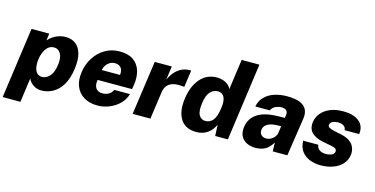

<svg xmlns="http://www.w3.org/2000/svg" viewBox="-87 -1179 3471 1776"><g transform="rotate(15 1648.0 -291.0)"><path d="M-1.5 161 93 -517H263L254 -450Q275.5 -475 302.8 -492.2Q330 -509.5 360.2 -518.2Q390.5 -527 419 -527Q474.5 -527 513.8 -498.5Q553 -470 570 -411Q587 -352 574.5 -261.5Q561 -165 524 -105.2Q487 -45.5 435.5 -17.8Q384 10 326.5 10Q307 10 288 4.8Q269 -0.5 252.5 -11Q236 -21.5 222.8 -36.2Q209.5 -51 200.5 -70.5L168.5 161ZM301 -113Q340 -113 373 -148Q406 -183 416.5 -260.5Q425.5 -329.5 403.5 -367.5Q381.5 -405.5 341 -405.5Q292.5 -405.5 263.8 -363.2Q235 -321 227 -260.5Q222 -223.5 227.2 -189.5Q232.5 -155.5 250.5 -134.2Q268.5 -113 301 -113Z M865 10Q787.5 10 733.8 -22.5Q680 -55 656.2 -114Q632.5 -173 644.5 -252.5Q655.5 -328 694.8 -390.2Q734 -452.5 796.2 -489.8Q858.5 -527 938 -527Q1019 -527 1068 -492.8Q1117 -458.5 1135.5 -398.8Q1154 -339 1142.5 -262L1135.5 -219.5H805.5Q800 -184 807.2 -159.8Q814.5 -135.5 833.2 -123Q852 -110.5 879.5 -110.5Q910.5 -110.5 936.5 -123.8Q962.5 -137 979 -170H1129Q1112.5 -113.5 1071 -73.2Q1029.5 -33 975 -11.5Q920.5 10 865 10ZM819 -317.5H994Q998 -343 991.5 -364.2Q985 -385.5 967.2 -398Q949.5 -410.5 920 -410.5Q894.5 -410.5 872.8 -397.2Q851 -384 837 -362.8Q823 -341.5 819 -317.5Z M1200 0 1273 -517H1436.5L1418 -384.5Q1435.5 -425 1462.2 -457.2Q1489 -489.5 1525 -508.2Q1561 -527 1605 -527Q1610.5 -527 1614.2 -526.8Q1618 -526.5 1619.5 -525.5L1596.5 -364Q1594 -365 1590.5 -365.5Q1587 -366 1583.5 -366Q1519.5 -372.5 1482.8 -359.8Q1446 -347 1429 -321.8Q1412 -296.5 1407.5 -265.5L1370 0Z M1810.5 10Q1706 10 1659.2 -63Q1612.5 -136 1630 -261.5Q1646.5 -384 1709 -455.5Q1771.5 -527 1867.5 -527Q1890.5 -527 1911.8 -522Q1933 -517 1951 -507.8Q1969 -498.5 1982.8 -484.8Q1996.5 -471 2004.5 -452.5L2045 -743H2215L2112 0H1990.5L1985.5 -106Q1974.5 -82 1958.5 -60.8Q1942.5 -39.5 1921 -23.8Q1899.5 -8 1872.2 1Q1845 10 1810.5 10ZM1866 -110.5Q1909.5 -110.5 1938 -144.5Q1966.5 -178.5 1978 -262.5Q1985 -312 1978.5 -343.8Q1972 -375.5 1954.2 -390.5Q1936.5 -405.5 1907.5 -405.5Q1868.5 -405.5 1837 -373.2Q1805.5 -341 1795 -262.5Q1783.5 -181.5 1804.5 -146Q1825.5 -110.5 1866 -110.5Z M2377 10Q2328.5 10 2291.8 -8.8Q2255 -27.5 2237.2 -63.5Q2219.5 -99.5 2227 -151.5Q2239.5 -236 2310.8 -281.5Q2382 -327 2518.5 -327.5L2569.5 -328L2573.5 -354.5Q2578 -385.5 2562.2 -400.5Q2546.5 -415.5 2513.5 -415Q2488 -414.5 2460 -402.5Q2432 -390.5 2416 -359.5H2278Q2289.5 -417 2326.5 -454Q2363.5 -491 2418.5 -509Q2473.5 -527 2538 -527Q2621 -527 2666.8 -506.5Q2712.5 -486 2728.2 -449.5Q2744 -413 2736.5 -365L2681.5 0H2541.5L2539.5 -85Q2506.5 -30.5 2467.8 -10.2Q2429 10 2377 10ZM2451.5 -99.5Q2468 -99.5 2483.8 -105.5Q2499.5 -111.5 2512.8 -122.2Q2526 -133 2534.8 -146Q2543.5 -159 2546.5 -174L2557 -244.5L2516.5 -244Q2491.5 -244 2463.5 -237Q2435.5 -230 2414.5 -213.8Q2393.5 -197.5 2389 -169Q2384.5 -136.5 2403 -118Q2421.5 -99.5 2451.5 -99.5Z M3001 10Q2947.5 10 2899.2 -8Q2851 -26 2820.2 -65.5Q2789.5 -105 2788 -168.5H2933Q2936 -142 2950.8 -128Q2965.5 -114 2984 -109Q3002.5 -104 3016 -104Q3052.5 -104 3076.5 -114.5Q3100.5 -125 3103 -146.5Q3106 -164.5 3093 -174.8Q3080 -185 3046.5 -191L2966.5 -206.5Q2897.5 -220 2859.5 -256.2Q2821.5 -292.5 2830 -359Q2836.5 -406.5 2867.8 -444.5Q2899 -482.5 2952 -504.8Q3005 -527 3077.5 -527Q3177.5 -527 3230.5 -483Q3283.5 -439 3272.5 -361.5H3133Q3131.5 -388 3111 -401.8Q3090.5 -415.5 3060 -415.5Q3028 -415.5 3005.5 -404.8Q2983 -394 2980 -372.5Q2977.5 -356 2994.8 -346Q3012 -336 3052 -328L3124 -312.5Q3168.5 -301 3194.8 -281.8Q3221 -262.5 3233.2 -240Q3245.5 -217.5 3248.2 -195.2Q3251 -173 3248.5 -156Q3241 -102.5 3206.8 -65.5Q3172.5 -28.5 3119 -9.2Q3065.5 10 3001 10Z"/></g></svg>

Font: Public Sans Thin ExtraBold
Style: Italic
Weight: 800
Italic angle: -8°
Version: Version 2.001